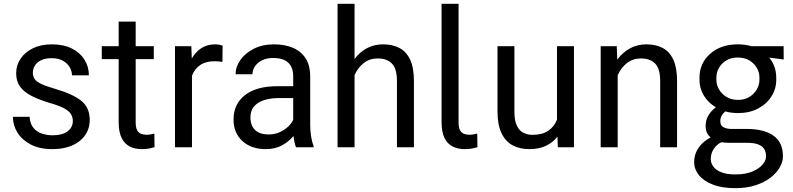

<svg xmlns="http://www.w3.org/2000/svg" viewBox="-20 -770 4145 1004"><path d="M240.7 -231.4Q185.1 -248 145.8 -268.1Q106.4 -288.1 85.4 -316.4Q64.5 -344.7 64.5 -386.7Q64.5 -428.7 87.4 -462.9Q110.4 -497.1 152.1 -517.6Q193.8 -538.1 251 -538.1Q312 -538.1 355.2 -516.6Q398.4 -495.1 421.6 -458.3Q444.8 -421.4 444.8 -376H356.4Q356.4 -398.4 344.2 -418.9Q332 -439.5 308.6 -452.6Q285.2 -465.8 251 -465.8Q216.3 -465.8 194.3 -454.8Q172.4 -443.8 162.1 -426.5Q151.9 -409.2 151.9 -389.6Q151.9 -370.1 161.4 -356.4Q170.9 -342.8 196.8 -330.6Q222.7 -318.4 270.5 -304.7Q360.8 -278.3 405 -242.9Q449.2 -207.5 449.2 -143.6Q449.2 -74.2 395.8 -32.2Q342.3 9.8 253.4 9.8Q186.5 9.8 140.6 -14.4Q94.7 -38.6 71 -77.1Q47.4 -115.7 47.4 -159.2H134.8Q137.2 -122.1 155.3 -100.8Q173.3 -79.6 200.2 -71Q227.1 -62.5 254.4 -62.5Q306.6 -62.5 333.7 -83.5Q360.8 -104.5 360.8 -137.2Q360.8 -157.2 351.1 -173.3Q341.3 -189.5 315.2 -203.6Q289.1 -217.8 240.7 -231.4Z M787.1 -71.3 788.1 0Q776.9 3.4 759.8 6.6Q742.7 9.8 720.7 9.8Q687 9.8 659.7 -3.4Q632.3 -16.6 616.5 -47.6Q600.6 -78.6 600.6 -131.3V-460.9H512.2V-528.3H600.6V-657.2H689.5V-528.3H784.2V-460.9H689.5V-130.9Q689.5 -103 697.3 -88.9Q705.1 -74.7 718 -70.1Q731 -65.4 746.1 -65.4Q757.3 -65.4 768.3 -67.4Q779.3 -69.3 786.1 -71.3Q786.6 -71.3 787.1 -71.3Z M1105.5 -538.1Q1115.2 -538.1 1126.7 -535.9Q1138.2 -533.7 1144 -531.2L1143.1 -446.3Q1124 -449.7 1100.6 -449.7Q1055.7 -449.7 1026.6 -429.7Q997.6 -409.7 983.9 -374.5V0H895V-528.3H980.5L982.9 -463.9Q1002.4 -498.5 1033 -518.3Q1063.5 -538.1 1105.5 -538.1Z M1602.1 -115.2Q1602.1 -88.4 1606.4 -58.8Q1610.8 -29.3 1619.6 -7.8V0H1527.8Q1518.6 -23.4 1514.6 -59.1Q1491.7 -30.3 1455.3 -10.3Q1418.9 9.8 1369.6 9.8Q1293.9 9.8 1247.6 -32.5Q1201.2 -74.7 1201.2 -145Q1201.2 -226.1 1261.2 -272.7Q1321.3 -319.3 1430.2 -319.3H1513.2V-370.1Q1513.2 -466.3 1409.2 -466.8Q1360.4 -466.8 1330.3 -441.7Q1300.3 -416.5 1300.3 -381.8H1211.9Q1211.9 -420.4 1236.8 -456.1Q1261.7 -491.7 1306.9 -514.9Q1352.1 -538.1 1413.1 -538.1Q1468.3 -538.1 1511 -520.3Q1553.7 -502.4 1577.9 -465.3Q1602.1 -428.2 1602.1 -369.1ZM1383.8 -66.9Q1415.5 -66.9 1441.2 -78.1Q1466.8 -89.4 1485.4 -106.7Q1503.9 -124 1513.2 -143.6V-257.3H1441.4Q1368.7 -257.3 1329.1 -231.4Q1289.6 -205.6 1289.6 -156.2Q1289.6 -113.3 1314 -90.1Q1338.4 -66.9 1383.8 -66.9Z M1982.9 -538.1Q2032.7 -538.1 2068.8 -519Q2105 -500 2124.8 -457.8Q2144.5 -415.5 2144.5 -346.2V0H2055.7V-347.2Q2055.7 -410.6 2029.5 -437.5Q2003.4 -464.4 1955.1 -464.4Q1912.6 -464.4 1881.8 -440.2Q1851.1 -416 1834 -377.4V0H1745.1V-750H1834V-461.4Q1860.4 -497.6 1898.4 -517.8Q1936.5 -538.1 1982.9 -538.1Z M2377.9 -750V-130.9Q2377.9 -103 2385.7 -88.9Q2393.6 -74.7 2406.5 -70.1Q2419.4 -65.4 2434.6 -65.4Q2445.8 -65.4 2456.8 -67.4Q2467.8 -69.3 2474.6 -71.3Q2475.1 -71.3 2475.6 -71.3L2476.6 0Q2465.3 3.4 2448 6.6Q2430.7 9.8 2409.2 9.8Q2375 9.8 2347.9 -3.4Q2320.8 -16.6 2304.9 -47.6Q2289.1 -78.6 2289.1 -131.3V-750Z M2892.6 -528.3H2981.4V0H2897L2895 -55.7Q2871.6 -24.9 2835 -7.6Q2798.3 9.8 2747.1 9.8Q2697.8 9.8 2660.4 -10.3Q2623 -30.3 2602.3 -74Q2581.5 -117.7 2581.5 -188V-528.3H2669.9V-187Q2669.9 -138.7 2683.1 -112.1Q2696.3 -85.4 2717.8 -75.2Q2739.3 -64.9 2763.7 -64.9Q2815.9 -64.9 2847.2 -86.4Q2878.4 -107.9 2892.6 -144Z M3360.4 -538.1Q3409.7 -538.1 3445.6 -519Q3481.4 -500 3501 -457.8Q3520.5 -415.5 3520.5 -346.2V0H3432.1V-347.2Q3432.1 -410.6 3406 -437.5Q3379.9 -464.4 3331.5 -464.4Q3289.1 -464.4 3258.1 -439.9Q3227.1 -415.5 3210 -376.5V0H3121.1V-528.3H3205.1L3208 -458Q3234.9 -495.6 3273.7 -516.8Q3312.5 -538.1 3360.4 -538.1Z M3886.7 -95.7Q3974.6 -95.7 4024.4 -60.8Q4074.2 -25.9 4074.2 47.9Q4074.2 75.7 4057.6 105Q4041 134.3 4009.3 158.9Q3977.5 183.6 3931.2 198.7Q3884.8 213.9 3825.2 213.9Q3755.4 213.9 3707.3 195.1Q3659.2 176.3 3634.5 145.5Q3609.9 114.7 3609.9 78.6Q3609.9 46.9 3621.8 22.2Q3633.8 -2.4 3653.3 -21Q3672.9 -39.6 3696.3 -51.3Q3669.9 -71.8 3669.9 -110.4Q3669.9 -134.8 3677.7 -153.1Q3685.5 -171.4 3697.5 -185.1Q3709.5 -198.7 3723.1 -209Q3683.1 -232.9 3660.4 -270.5Q3637.7 -308.1 3637.7 -352.5V-363.3Q3637.7 -439.5 3693.6 -488.8Q3749.5 -538.1 3837.9 -538.1Q3877 -538.1 3909.7 -528.3H4077.6L4078.1 -459L4002.4 -468.8Q4039.1 -424.3 4039.1 -363.3V-352.5Q4039.1 -305.2 4013.9 -265.6Q3988.8 -226.1 3943.8 -202.4Q3898.9 -178.7 3839.4 -178.7Q3803.7 -178.7 3772.9 -187.5Q3762.2 -179.2 3754.4 -166.5Q3746.6 -153.8 3746.6 -136.2Q3746.6 -113.3 3763.7 -104.5Q3780.8 -95.7 3805.2 -95.7ZM3726.1 -363.8V-352.5Q3726.1 -326.2 3740 -302.2Q3753.9 -278.3 3779.3 -262.9Q3804.7 -247.6 3839.4 -247.6Q3873.5 -247.6 3898.4 -262.9Q3923.3 -278.3 3937.3 -302.2Q3951.2 -326.2 3951.2 -352.5V-363.8Q3951.2 -392.1 3937 -416Q3922.9 -439.9 3897.5 -454.6Q3872.1 -469.2 3837.9 -469.2Q3804.2 -469.2 3779.1 -454.6Q3753.9 -439.9 3740 -416Q3726.1 -392.1 3726.1 -363.8ZM3825.2 142.1Q3877.9 142.1 3913.6 127.2Q3949.2 112.3 3967.5 90.6Q3985.8 68.8 3985.8 47.9Q3985.8 25.4 3976.3 9.5Q3966.8 -6.3 3944.6 -14.9Q3922.4 -23.4 3883.3 -23.4H3788.6Q3770.5 -23.4 3752.4 -26.4Q3729 -15.6 3712.9 7.8Q3696.8 31.2 3696.8 61.5Q3696.8 83.5 3710.7 101.8Q3724.6 120.1 3752.9 131.1Q3781.2 142.1 3825.2 142.1Z"/></svg>

Font: Robert Sans Medium
Style: Regular
Weight: 500
Designer: Christian Robertson (extended by Adam Twardoch)
Foundry: Google
Version: Version 12.135;April 2, 2019;FontCreator 11.5.0.2425 64-bit;